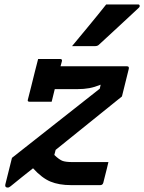

<svg xmlns="http://www.w3.org/2000/svg" viewBox="-20 -835 650 866"><path d="M152 -569H251Q262 -569 259 -558Q256 -549 253 -536H553Q563 -536 561 -525L530 -400Q455 -340 380.5 -279.5Q306 -219 231 -159L225 -136Q248 -114 263 -109Q278 -104 306 -104H469Q468 -98 462.5 -76.5Q457 -55 452 -35Q447 -15 446 -11Q443 0 432 0H301Q246 0 207.5 -16Q169 -32 129 -76Q103 -56 78 -35.5Q53 -15 28 5Q21 11 15 11Q1 11 4 -3L34 -123L430 -435L434 -453Q407 -442 383 -437.5Q359 -433 329 -433H227Q219 -400 213 -376H114Q102 -376 106 -387Q112 -410 120.5 -444Q129 -478 137.5 -512.5Q146 -547 152 -569ZM459 -815H603Q609 -815 610 -809.5Q611 -804 605 -799Q559 -756 519 -719Q479 -682 428 -635Q421 -627 409 -627H305Q343 -673 382 -720Q421 -767 459 -815Z"/></svg>

Font: Recursive Sn Lnr St SmB
Style: Italic
Weight: 600
Italic angle: -15°
Version: Version 1.079;hotconv 1.0.112;makeotfexe 2.5.65598; ttfautoh